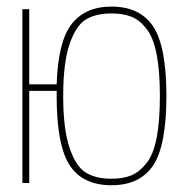

<svg xmlns="http://www.w3.org/2000/svg" viewBox="-20 -547 540 574"><path d="M149.4 -259.8V-275.4H67.4V0H46.9V-519.5H67.4V-294.9H149.4Q153.3 -421.9 193.8 -474.6Q234.4 -527.3 313.5 -527.3Q398.4 -527.3 438 -467.8Q477.5 -408.2 477.5 -260.3Q477.5 -112.3 438 -52.7Q398.4 6.8 313 6.8Q227.5 6.8 188.5 -52.7Q149.4 -112.3 149.4 -259.8ZM313.5 -12.7Q348.6 -12.7 373 -22.9Q397.5 -33.2 418 -59.1Q438.5 -85 448.2 -134.8Q458 -184.6 458 -259.8Q458 -335 448.2 -384.8Q438.5 -434.6 418 -460.9Q397.5 -487.3 372.6 -497.1Q347.7 -506.8 313.5 -506.8Q266.6 -506.8 236.8 -488.8Q207 -470.7 188 -415Q168.9 -359.4 168.9 -260.3Q168.9 -161.1 188 -105Q207 -48.8 236.8 -30.8Q266.6 -12.7 313.5 -12.7Z"/></svg>

Font: Mgen+ 1mn thin
Style: Regular
Weight: 100
Designer: [Source Han Sans]
Ryoko NISHIZUKA  (kana & ideographs); Paul D. Hunt (Latin, Greek & Cyrillic); Wenlong ZHANG  (bopomofo
Version: Version 1.059.20150602